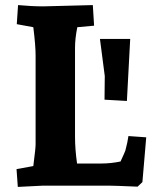

<svg xmlns="http://www.w3.org/2000/svg" viewBox="-20 -730 605 755"><path d="M373 -577H492L479 -333L391 -338L392 -431ZM345 -710 350 -629 284 -623Q275 -578 275 -542V-193Q275 -143 283 -87H377Q416 -87 454 -95Q472 -134 473 -138Q482 -172 485 -195L555 -190L540 -14L521 4Q427 0 407 0H150L50 5L45 -65L111 -77Q111 -79 113.5 -98Q116 -117 118 -135.5Q120 -154 120 -163V-512Q120 -551 111 -623L46 -635L51 -710Q104 -705 151 -705Z"/></svg>

Font: Andada
Style: Bold
Weight: 700
Designer: Carolina Giovagnoli
Foundry: Carolina Giovagnoli
Version: Version 1.003